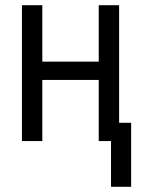

<svg xmlns="http://www.w3.org/2000/svg" viewBox="-20 -540 540 735"><path d="M405 175V0H358V-234H142V0H64V-520H142V-304H358V-520H436V-70H482V175Z"/></svg>

Font: Iosevka www.saffi
Style: Regular
Weight: 400
Monospace: yes
Designer: Belleve Invis
Foundry: Belleve Invis
Version: Version 22.0.2; ttfautohint (v1.8.3)